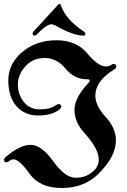

<svg xmlns="http://www.w3.org/2000/svg" viewBox="-29 -920 634 962"><path d="M0 0ZM134.3 -752Q134.3 -756.8 139.6 -762.7L261.2 -895.5Q265.6 -900.4 269.8 -900.4Q273.9 -900.4 276.4 -893.1Q299.8 -822.3 391.6 -761.7Q398.9 -756.8 398.9 -751Q398.9 -741.7 388.7 -741.7Q337.9 -741.7 249 -792Q237.8 -798.3 230.2 -798.3Q222.7 -798.3 215.3 -795.4Q191.9 -785.6 156.7 -748.5Q150.4 -741.7 145 -741.7Q134.3 -741.7 134.3 -752ZM-8.8 -119.6Q-8.8 -126 -0.5 -133.3Q70.3 -194.3 124.5 -194.3Q178.7 -194.3 237.8 -111.8Q296.9 -29.3 350.6 -29.3Q404.3 -29.3 441.4 -64.9Q465.8 -88.4 465.8 -120.1Q465.8 -174.8 393.6 -253.9Q344.2 -308.1 344.2 -369.4Q344.2 -430.7 413.6 -503.4Q420.9 -511.2 420.9 -517.1Q420.9 -522.9 405.3 -522.9Q343.3 -522.9 299.3 -576.2Q255.4 -629.4 195.6 -629.4Q135.7 -629.4 98.1 -587.6Q60.5 -545.9 60.5 -496.3Q60.5 -446.8 90.1 -409.4Q119.6 -372.1 171.1 -372.1Q222.7 -372.1 251 -392.6Q258.8 -398.4 265.1 -398.4Q277.8 -398.4 277.8 -385.7Q277.8 -378.4 267.1 -370.1Q229 -341.3 162.1 -341.3Q95.2 -341.3 54 -387.5Q12.7 -433.6 12.7 -517.3Q12.7 -601.1 83 -659.7Q153.3 -718.3 253.4 -718.3Q353.5 -718.3 408.2 -652.6Q462.9 -586.9 502.4 -586.9Q516.1 -586.9 527.8 -594.7Q535.2 -599.6 540 -599.6Q553.7 -599.6 553.7 -584.5Q553.7 -578.6 543.5 -572.3Q448.7 -513.7 448.7 -441.4Q448.7 -390.1 500.2 -334.2Q551.8 -278.3 551.8 -216.8Q551.8 -134.3 460.9 -45.9Q390.1 22 280 22Q169.9 22 118.9 -49.8Q67.9 -121.6 38.6 -121.6Q26.9 -121.6 18.8 -114.3Q10.7 -106.9 3.9 -106.9Q-8.8 -106.9 -8.8 -119.6Z"/></svg>

Font: UnifrakturMaguntia
Style: Book
Weight: 400
Designer: j. 'mach' wust, Gerrit Ansmann, Georg Duffner, based on a font by Peter Wiegel, original typeface by Carl Albert Fahrenw
Version: Version 2017-03-19